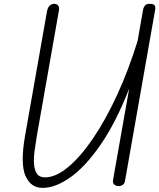

<svg xmlns="http://www.w3.org/2000/svg" viewBox="-20 -948 812 978"><path d="M197 9Q136 9 109.5 -52.8Q83 -114.5 107.5 -255.5L219.5 -891Q221.5 -902 226.2 -910.5Q231 -919 238.8 -923.8Q246.5 -928.5 256.5 -928.5Q270.5 -928 276.8 -919.2Q283 -910.5 280.5 -896.5L167.5 -255Q161.5 -219.5 156.5 -182.5Q151.5 -145.5 153.2 -114.2Q155 -83 167.8 -63.8Q180.5 -44.5 209 -44.5Q264 -44.5 327 -96.8Q390 -149 454 -243.2Q518 -337.5 576.5 -464.2Q635 -591 681 -740L709 -900Q711.5 -912 718.8 -920.2Q726 -928.5 743 -928.5Q761.5 -928.5 767.2 -921Q773 -913.5 770.5 -899L617 -28Q615 -13.5 605.8 -6.8Q596.5 0 585 0Q571 0 562 -7.8Q553 -15.5 556 -32.5L638 -496.5Q571 -325.5 494 -213.2Q417 -101 340.2 -46Q263.5 9 197 9Z"/></svg>

Font: Edu AU VIC WA NT Hand
Style: Regular
Weight: 400
Designer: Tina and Corey Anderson, Eben Sorkin, Mirko Velimirovic
Foundry: Google for Education
Version: Version 1.001